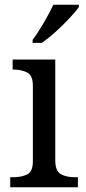

<svg xmlns="http://www.w3.org/2000/svg" viewBox="-20 -786 360 806"><path d="M23 0V-42H36Q69 -42 93.5 -53.5Q118 -65 118 -109V-426Q118 -470 93.5 -482Q69 -494 36 -494H33V-536H212V-114Q212 -67 236 -54.5Q260 -42 294 -42H307V0ZM117 -619Q139 -648 163.5 -690Q188 -732 204 -766H311V-756Q299 -739 272 -710Q245 -681 213.5 -652.5Q182 -624 155 -606H117Z"/></svg>

Font: Noto Serif Dives Akuru
Style: Regular
Weight: 400
Designer: Fernando Caro
Foundry: Fernando Caro
Version: Version 2.000; ttfautohint (v1.8.4.7-5d5b)